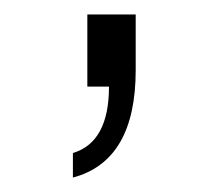

<svg xmlns="http://www.w3.org/2000/svg" viewBox="-20 -120 299 266"><path d="M81 126V92Q131 77 131 0H101V-100H168V-23Q168 103 81 126Z"/></svg>

Font: Plus Jakarta Sans Light
Style: Regular
Weight: 300
Designer: Gumpita Rahayu
Foundry: Tokotype
Version: Version 2.006; ttfautohint (v1.8.4.7-5d5b)